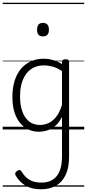

<svg xmlns="http://www.w3.org/2000/svg" viewBox="-20 -950 638 1409"><path d="M281 439Q212 439 166.5 411.5Q121 384 95 338Q90 328 92 320Q94 312 106 304Q118 296 125.5 298Q133 300 138 309Q163 350 197 370Q231 390 286 390Q332 390 365.5 369.5Q399 349 417 307Q435 265 435 198V-92Q412 -47 382.5 -23.5Q353 0 322.5 8.5Q292 17 265 17Q210 17 166 -12Q122 -41 96.5 -98Q71 -155 71 -238Q71 -288 80.5 -331Q90 -374 109 -408.5Q128 -443 156 -467.5Q184 -492 220.5 -505.5Q257 -519 301 -519Q335 -519 368.5 -509.5Q402 -500 435 -480V-496Q435 -506 441 -510.5Q447 -515 461 -515Q475 -515 481 -510.5Q487 -506 487 -496V201Q487 280 462 333Q437 386 391 412.5Q345 439 281 439ZM274 -33Q306 -33 336.5 -47Q367 -61 392.5 -93Q418 -125 435 -181V-428Q400 -452 367 -461Q334 -470 302 -470Q270 -470 243 -460.5Q216 -451 194.5 -432Q173 -413 158 -385.5Q143 -358 135 -322Q127 -286 127 -242Q127 -180 143.5 -133Q160 -86 192.5 -59.5Q225 -33 274 -33ZM295 -683Q273 -683 262.5 -695Q252 -707 252 -732Q252 -757 262.5 -769.5Q273 -782 295 -782Q317 -782 328 -769.5Q339 -757 339 -732Q339 -707 328 -695Q317 -683 295 -683ZM0 410H598V420H0ZM0 -20H598V0H0ZM0 -505H598V-500H0ZM0 -930H598V-920H0Z"/></svg>

Font: Playwrite DE Grund Guides
Style: Regular
Weight: 400
Designer: Veronika Burian, José Scaglione
Foundry: TypeTogether
Version: Version 1.003